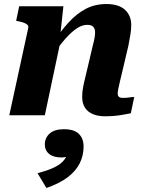

<svg xmlns="http://www.w3.org/2000/svg" viewBox="-20 -571 726 951"><path d="M26 0H202L285 -392H278L294 -540H75L60 -468L69 -466Q86 -463 98 -458.5Q110 -454 116 -448Q122 -442 120 -433ZM587 -222 616 -345Q622 -375 626 -400.5Q630 -426 630 -447Q630 -494 599 -522.5Q568 -551 507 -551Q450 -551 404.5 -527Q359 -503 319.5 -459.5Q280 -416 241 -358L246 -304Q277 -349 305.5 -381Q334 -413 360.5 -430.5Q387 -448 412 -448Q433 -448 442 -438Q451 -428 451 -411Q451 -399 448.5 -384Q446 -369 440 -347L413 -232Q403 -191 397 -165Q391 -139 389 -122Q387 -105 387 -91Q387 -59 401 -37.5Q415 -16 440.5 -5.5Q466 5 500 5Q524 5 547 3Q570 1 590.5 -3Q611 -7 628 -10L645 -91Q638 -91 629 -89.5Q620 -88 609.5 -87Q599 -86 589 -86Q576 -86 569.5 -91Q563 -96 563 -108Q563 -115 565.5 -129Q568 -143 573.5 -165.5Q579 -188 587 -222ZM210 360 166 287Q211 275 241.5 261.5Q272 248 290 230Q308 212 315 187Q318 183 321 183Q324 183 327 186Q330 189 330 194Q322 201 311 205Q300 209 286 209Q245 209 223.5 191.5Q202 174 202 144Q202 112 226 90.5Q250 69 296 69Q347 69 370.5 92Q394 115 394 154Q394 200 374.5 238.5Q355 277 314.5 307.5Q274 338 210 360Z"/></svg>

Font: Roboto Serif 20pt
Style: Bold Italic
Weight: 700
Italic angle: -10°
Version: Version 1.007